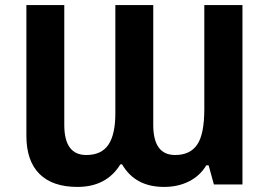

<svg xmlns="http://www.w3.org/2000/svg" viewBox="-20 -734 1075 764"><path d="M439 -713.9H589.8V-236.8Q589.8 -117.2 676.8 -117.2Q736.8 -117.2 764.9 -158.9Q793 -200.7 793 -299.8V-713.9H944.8V0H831.1L810.1 -76.2H800.8Q776.4 -34.7 732.4 -12.5Q688.5 9.8 632.8 9.8Q517.6 9.8 465.8 -80.1H459Q403.8 9.8 288.1 9.8Q189 9.8 137 -42Q85 -93.8 85 -193.8V-713.9H235.8V-236.8Q235.8 -117.2 323.2 -117.2Q383.8 -117.2 411.4 -158.2Q439 -199.2 439 -283.2Z"/></svg>

Font: NotoSans-Bold
Style: Bold
Weight: 700
Designer: Monotype Design team
Foundry: Monotype Imaging Inc.
Version: Version 1.04